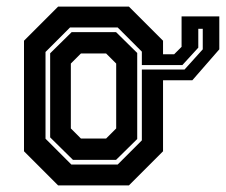

<svg xmlns="http://www.w3.org/2000/svg" viewBox="-20 -560 682 580"><path d="M195.5 -63H335.5L408.5 -136V-404L335.5 -477H191.5L117.5 -403V-141ZM200.5 -77 131.5 -145V-399L196.5 -463H330.5L394.5 -400V-140L330.5 -77ZM224.5 -141.5H300.5L331 -172V-368L300.5 -398.5H224.5L194 -368V-172ZM579 -473V-416L531 -363.5H408.5V-350H537.5L592.5 -411V-473ZM528.5 -510.5H642.5V-411L561 -317.5H472.5V-103L369.5 0H155.5L52.5 -103V-437L155.5 -540H369.5L472.5 -437V-396H506L528.5 -418.5Z"/></svg>

Font: Tourney Thin
Style: Regular
Weight: 100
Designer: Tyler Finck
Foundry: Etcetera Type Co
Version: Version 1.015